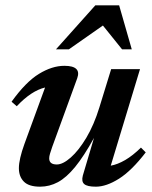

<svg xmlns="http://www.w3.org/2000/svg" viewBox="-20 -690 572 722"><path d="M291.5 -30 333.5 -171.5Q295.5 -102.5 262.5 -62.2Q229.5 -22 197.8 -5Q166 12 131 12Q88.5 12 69.8 -7Q51 -26 51 -57.5Q51 -91 72 -149L149.5 -361Q97.5 -348.5 43 -290.5L23.5 -307.5Q77 -382 126.5 -412.2Q176 -442.5 222 -442.5Q287 -442.5 270.5 -396L176.5 -138Q171 -122 168 -112Q165 -102 165 -94.5Q165 -71.5 193.5 -71.5Q216.5 -71.5 246.2 -97.8Q276 -124 304.8 -172.2Q333.5 -220.5 353.5 -285.5L398 -430H506.5L396.5 -67Q422 -71.5 450.8 -88.2Q479.5 -105 510 -135L528 -117Q475.5 -48.5 427.8 -18.2Q380 12 340.5 12Q308 12 296.8 2.2Q285.5 -7.5 291.5 -30ZM190.5 -504.5 338.5 -670H428L475.5 -504.5H439L367 -594L239 -504.5Z"/></svg>

Font: Newsreader 16pt SemiBold
Style: Italic
Weight: 600
Italic angle: -17°
Designer: Hugues Gentile
Foundry: Production Type
Version: Version 1.003; ttfautohint (v1.8.3)